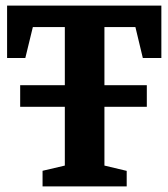

<svg xmlns="http://www.w3.org/2000/svg" viewBox="-20 -668 603 688"><path d="M52.3 -285.4V-362.6H506.1V-285.4ZM132.5 0V-56L212.3 -74.7V-571H97.7L70.7 -460.1H5.4V-648H558.2V-460.1H491.8L465.2 -571H354.2V-74.7L434 -55.7V0Z"/></svg>

Font: Faustina Light
Style: Regular
Weight: 300
Designer: Alfonso Garcia
Foundry: http://www.omnibus-type.com
Version: Version 1.200